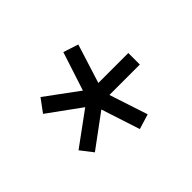

<svg xmlns="http://www.w3.org/2000/svg" viewBox="-85 -832 589 589"><g transform="rotate(-45 210.0 -537.5)"><path d="M373 -511H241L282 -386L233 -371L192 -497L85 -418L54 -458L162 -537L56 -614L87 -656L193 -578L234 -704L283 -688L243 -561H373Z"/></g></svg>

Font: Titillium Web
Style: Regular
Weight: 400
Version: Version 1.002;PS 57.000;hotconv 1.0.70;makeotf.lib2.5.55311